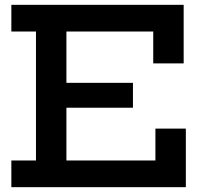

<svg xmlns="http://www.w3.org/2000/svg" viewBox="-20 -775 842 795"><path d="M530.5 -432V-329H197.5V-432ZM623.5 -242.5H749.5V0H27V-110.5H129V-644.5H27V-755H740.5V-512.5H614.5V-644.5H255V-110.5H623.5Z"/></svg>

Font: Hepta Slab ExtraLight SemiBold
Style: Regular
Weight: 600
Version: Version 1.102